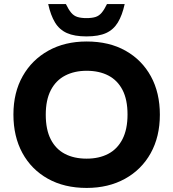

<svg xmlns="http://www.w3.org/2000/svg" viewBox="-20 -914 852 944"><path d="M406 10Q296 10 215 -35.5Q134 -81 90 -162Q46 -243 46 -351Q46 -459 91.5 -539.5Q137 -620 218 -665Q299 -710 406 -710Q517 -710 597.5 -664.5Q678 -619 722 -538.5Q766 -458 766 -350Q766 -242 721 -161Q676 -80 594.5 -35Q513 10 406 10ZM406 -134Q467 -134 512 -157.5Q557 -181 582 -229.5Q607 -278 607 -351Q607 -424 582.5 -471.5Q558 -519 513 -542.5Q468 -566 406 -566Q346 -566 300.5 -542.5Q255 -519 230 -471Q205 -423 205 -350Q205 -277 229.5 -229Q254 -181 299 -157.5Q344 -134 406 -134ZM405 -735Q346 -735 309 -751.5Q272 -768 250.5 -803.5Q229 -839 217 -894H304Q317 -867 330 -851.5Q343 -836 361 -830.5Q379 -825 405 -825Q432 -825 449.5 -830.5Q467 -836 480 -851.5Q493 -867 506 -894H593Q581 -839 559.5 -803.5Q538 -768 501.5 -751.5Q465 -735 405 -735Z"/></svg>

Font: REM SemiBold
Style: Regular
Weight: 600
Designer: Octavio Pardo
Foundry: Ashler Design
Version: Version 1.005;gftools[0.9.28]